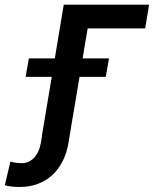

<svg xmlns="http://www.w3.org/2000/svg" viewBox="-151 -565 640 799"><path d="M469.5 -545.5H114.3L77.1 -322.1H-30.9L-44.4 -245H64.3L23.4 0H23.8L19.2 28.8C9.6 83.5 -21.7 114 -60 114C-73.9 114 -96.6 111.5 -107.6 107.2L-131 206C-108.7 211.6 -92 213.1 -68.9 213.1C41.2 213.1 115.1 142 134.2 28.8L144.5 -34.8L180 -245H289.1L302.6 -322.1H192.8L213.8 -446.7H453.1Z"/></svg>

Font: Magic Ui Pro Semi Bold
Style: Italic
Weight: 600
Italic angle: -9.39999°
Designer: Stefan Endress, Andreas Faust
Version: Version 1.000;FEAKit 1.0